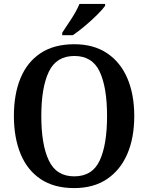

<svg xmlns="http://www.w3.org/2000/svg" viewBox="-20 -951 758 981"><path d="M359 10Q256 10 187.5 -36Q119 -82 85 -165Q51 -248 51 -359Q51 -470 85 -552Q119 -634 187.5 -679.5Q256 -725 360 -725Q458 -725 526.5 -679.5Q595 -634 630.5 -551.5Q666 -469 666 -358Q666 -247 630.5 -164.5Q595 -82 526.5 -36Q458 10 359 10ZM359 -50Q452 -50 489.5 -131Q527 -212 527 -358Q527 -504 489.5 -584.5Q452 -665 360 -665Q268 -665 229.5 -584.5Q191 -504 191 -358Q191 -212 229.5 -131Q268 -50 359 -50ZM298 -784Q319 -815 345.5 -856Q372 -897 386 -931H517V-921Q505 -904 476.5 -875.5Q448 -847 414 -818.5Q380 -790 352 -771H298Z"/></svg>

Font: Noto Serif Tamil SemiCondensed SemiBold
Style: Regular
Weight: 600
Width: 4
Designer: Indian Type Foundry, Tom Grace, and the Monotype Design Team
Foundry: Monotype Imaging Inc.
Version: Version 2.004; ttfautohint (v1.8.4.7-5d5b)